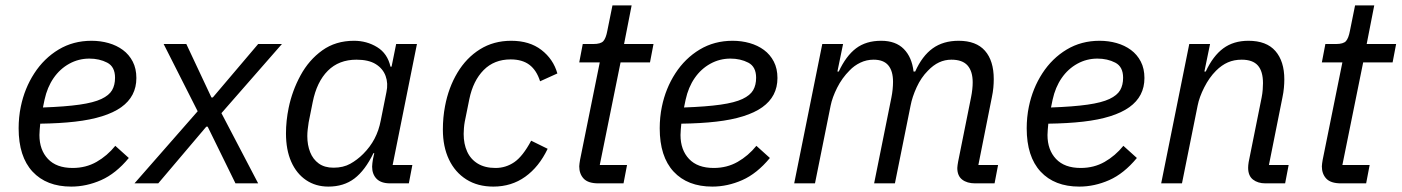

<svg xmlns="http://www.w3.org/2000/svg" viewBox="-20 -679 5190 711"><path d="M244 12Q152 12 100.5 -43.5Q49 -99 49 -204Q49 -224 51 -244.5Q53 -265 57 -284Q71 -352 107 -407.5Q143 -463 197 -495.5Q251 -528 319 -528Q352 -528 382 -519.5Q412 -511 435 -494Q458 -477 471.5 -451Q485 -425 485 -390Q485 -356 471 -329Q457 -302 429 -282Q401 -262 358 -248.5Q315 -235 258 -228.5Q201 -222 129 -221Q128 -211 127 -199Q126 -187 126 -179Q126 -124 157.5 -90.5Q189 -57 249 -57Q298 -57 337.5 -79.5Q377 -102 407 -139L457 -94Q409 -36 354.5 -12Q300 12 244 12ZM311 -462Q271 -462 236.5 -443Q202 -424 178.5 -390Q155 -356 145 -310L139 -281Q222 -284 274.5 -291.5Q327 -299 355.5 -312.5Q384 -326 395 -345Q406 -364 406 -391Q406 -432 377 -447Q348 -462 311 -462Z M566 0H478L712 -267L586 -516H670L763 -318H768L936 -516H1024L800 -260L936 0H852L749 -210H744Z M1494 0H1425Q1391 0 1374.5 -17Q1358 -34 1358 -62Q1358 -68 1359 -75Q1360 -82 1361 -89L1366 -112H1363Q1332 -48 1292.5 -18Q1253 12 1196 12Q1149 12 1113.5 -12Q1078 -36 1058.5 -80Q1039 -124 1039 -185Q1039 -208 1041.5 -232Q1044 -256 1049 -280Q1062 -343 1093 -400Q1124 -457 1173.5 -492.5Q1223 -528 1291 -528Q1338 -528 1376.5 -504.5Q1415 -481 1426 -432H1430L1447 -516H1524L1434 -68H1507ZM1215 -58Q1251 -58 1277 -72.5Q1303 -87 1325 -109Q1351 -135 1367 -165.5Q1383 -196 1390 -233L1411 -338Q1418 -370 1408 -397.5Q1398 -425 1371.5 -441.5Q1345 -458 1300 -458Q1235 -458 1194 -417Q1153 -376 1138 -301L1123 -226Q1121 -213 1119.5 -200Q1118 -187 1118 -175Q1118 -142 1128.5 -115.5Q1139 -89 1160.5 -73.5Q1182 -58 1215 -58Z M1807 12Q1749 12 1707 -14.5Q1665 -41 1642.5 -88.5Q1620 -136 1620 -199Q1620 -222 1622 -243.5Q1624 -265 1628 -286Q1641 -355 1674 -410Q1707 -465 1757.5 -496.5Q1808 -528 1873 -528Q1941 -528 1985 -494Q2029 -460 2044 -407L1980 -378Q1967 -419 1940.5 -439Q1914 -459 1871 -459Q1810 -459 1771 -419.5Q1732 -380 1718 -312L1701 -228Q1699 -217 1698 -204.5Q1697 -192 1697 -183Q1697 -146 1710 -117.5Q1723 -89 1749.5 -73Q1776 -57 1815 -57Q1853 -57 1884.5 -78.5Q1916 -100 1947 -158L2008 -128Q1976 -61 1925 -24.5Q1874 12 1807 12Z M2289 0H2196Q2158 0 2141.5 -17.5Q2125 -35 2125 -63Q2125 -68 2126 -74Q2127 -80 2128 -87L2201 -448H2125L2138 -516H2177Q2205 -516 2214.5 -527Q2224 -538 2229 -565L2248 -659H2319L2291 -516H2400L2387 -448H2278L2201 -68H2302Z M2618 12Q2526 12 2474.5 -43.5Q2423 -99 2423 -204Q2423 -224 2425 -244.5Q2427 -265 2431 -284Q2445 -352 2481 -407.5Q2517 -463 2571 -495.5Q2625 -528 2693 -528Q2726 -528 2756 -519.5Q2786 -511 2809 -494Q2832 -477 2845.5 -451Q2859 -425 2859 -390Q2859 -356 2845 -329Q2831 -302 2803 -282Q2775 -262 2732 -248.5Q2689 -235 2632 -228.5Q2575 -222 2503 -221Q2502 -211 2501 -199Q2500 -187 2500 -179Q2500 -124 2531.5 -90.5Q2563 -57 2623 -57Q2672 -57 2711.5 -79.5Q2751 -102 2781 -139L2831 -94Q2783 -36 2728.5 -12Q2674 12 2618 12ZM2685 -462Q2645 -462 2610.5 -443Q2576 -424 2552.5 -390Q2529 -356 2519 -310L2513 -281Q2596 -284 2648.5 -291.5Q2701 -299 2729.5 -312.5Q2758 -326 2769 -345Q2780 -364 2780 -391Q2780 -432 2751 -447Q2722 -462 2685 -462Z M2998 0H2921L3025 -516H3102L3081 -414H3086Q3113 -472 3150 -500Q3187 -528 3243 -528Q3297 -528 3327 -497.5Q3357 -467 3363 -414H3369Q3395 -472 3434 -500Q3473 -528 3530 -528Q3595 -528 3627.5 -491Q3660 -454 3660 -386Q3660 -371 3658.5 -354.5Q3657 -338 3653 -319L3603 -68H3676L3663 0H3591Q3561 0 3543 -14Q3525 -28 3525 -57Q3525 -62 3526 -67.5Q3527 -73 3528 -80L3576 -319Q3579 -334 3580.5 -348Q3582 -362 3582 -374Q3582 -415 3563 -436.5Q3544 -458 3503 -458Q3479 -458 3457.5 -448Q3436 -438 3416 -417Q3391 -392 3374.5 -356Q3358 -320 3352 -288L3294 0H3217L3281 -318Q3284 -333 3285.5 -348Q3287 -363 3287 -376Q3287 -416 3269.5 -437Q3252 -458 3215 -458Q3189 -458 3166 -447Q3143 -436 3126 -418Q3098 -390 3080 -354Q3062 -318 3056 -288Z M3977 12Q3885 12 3833.5 -43.5Q3782 -99 3782 -204Q3782 -224 3784 -244.5Q3786 -265 3790 -284Q3804 -352 3840 -407.5Q3876 -463 3930 -495.5Q3984 -528 4052 -528Q4085 -528 4115 -519.5Q4145 -511 4168 -494Q4191 -477 4204.5 -451Q4218 -425 4218 -390Q4218 -356 4204 -329Q4190 -302 4162 -282Q4134 -262 4091 -248.5Q4048 -235 3991 -228.5Q3934 -222 3862 -221Q3861 -211 3860 -199Q3859 -187 3859 -179Q3859 -124 3890.5 -90.5Q3922 -57 3982 -57Q4031 -57 4070.5 -79.5Q4110 -102 4140 -139L4190 -94Q4142 -36 4087.5 -12Q4033 12 3977 12ZM4044 -462Q4004 -462 3969.5 -443Q3935 -424 3911.5 -390Q3888 -356 3878 -310L3872 -281Q3955 -284 4007.5 -291.5Q4060 -299 4088.5 -312.5Q4117 -326 4128 -345Q4139 -364 4139 -391Q4139 -432 4110 -447Q4081 -462 4044 -462Z M4357 0H4280L4384 -516H4461L4440 -414H4445Q4472 -472 4510 -500Q4548 -528 4603 -528Q4670 -528 4703 -490Q4736 -452 4736 -385Q4736 -371 4734.5 -354Q4733 -337 4729 -318L4679 -68H4752L4739 0H4666Q4638 0 4620 -14Q4602 -28 4602 -58Q4602 -63 4602.5 -67.5Q4603 -72 4604 -79L4652 -318Q4655 -333 4656 -347.5Q4657 -362 4657 -371Q4657 -415 4638 -436.5Q4619 -458 4578 -458Q4550 -458 4527 -448Q4504 -438 4483 -417Q4458 -392 4439.5 -355.5Q4421 -319 4415 -288Z M5039 0H4946Q4908 0 4891.5 -17.5Q4875 -35 4875 -63Q4875 -68 4876 -74Q4877 -80 4878 -87L4951 -448H4875L4888 -516H4927Q4955 -516 4964.5 -527Q4974 -538 4979 -565L4998 -659H5069L5041 -516H5150L5137 -448H5028L4951 -68H5052Z"/></svg>

Font: IBM Plex Sans
Style: Italic
Weight: 400
Italic angle: -11.31°
Designer: Mike Abbink, Paul van der Laan, Pieter van Rosmalen
Foundry: Bold Monday
Version: Version 3.201